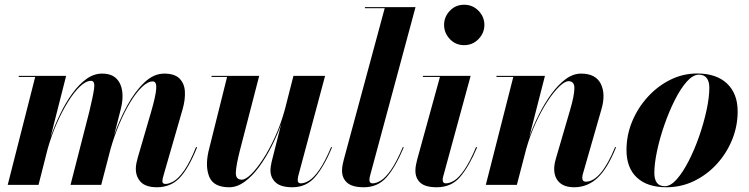

<svg xmlns="http://www.w3.org/2000/svg" viewBox="-20 -780 3161 810"><path d="M407 0H277.5L356.5 -308Q372.5 -374 377 -406.5Q381.5 -439 364 -439Q342.5 -439 317.5 -415.2Q292.5 -391.5 267 -350.5Q241.5 -309.5 219 -258.2Q196.5 -207 181 -151.5L142.5 0H12.5L128.5 -455.5H59V-460H259L193.5 -202Q211 -251.5 234 -299.2Q257 -347 285 -385.5Q313 -424 344.5 -446.8Q376 -469.5 410.5 -469.5Q450 -469.5 470.8 -448.8Q491.5 -428 495.8 -394Q500 -360 489.5 -319.5L461.5 -210Q484.5 -276 517 -335.2Q549.5 -394.5 589 -432Q628.5 -469.5 673 -469.5Q716.5 -469.5 737.2 -448.8Q758 -428 760 -394Q762 -360 750.5 -319.5L670 -40.5Q668 -34.5 666.5 -27.5Q665 -20.5 665 -16Q665 -4 678 -4Q693.5 -4 714 -16.2Q734.5 -28.5 758 -62.2Q781.5 -96 807 -159.5L811.5 -158.5Q775 -68 737.2 -29Q699.5 10 642.5 10Q595.5 10 574.2 -12Q553 -34 553 -68Q553 -79 555.5 -91.8Q558 -104.5 561 -114.5L617.5 -308Q636.5 -373 639 -404.8Q641.5 -436.5 624.5 -436.5Q603.5 -436.5 578.8 -412.8Q554 -389 529.5 -348.5Q505 -308 483.2 -256.5Q461.5 -205 446 -150Z M1073.5 -460 991.5 -143Q976.5 -84 975 -53Q973.5 -22 1000 -22Q1016 -22 1039.8 -45.2Q1063.5 -68.5 1090 -109.2Q1116.5 -150 1140.8 -203.5Q1165 -257 1181.5 -317L1218 -460H1351.5L1238 -36.5Q1236 -28.5 1236 -20Q1236 -6.5 1249 -6.5Q1265.5 -6.5 1285 -18.8Q1304.5 -31 1327.5 -64Q1350.5 -97 1377 -159.5L1381 -158.5Q1346 -75.5 1308.8 -32.8Q1271.5 10 1213.5 10Q1165 10 1143 -10.2Q1121 -30.5 1121 -61.5Q1121 -69 1122.5 -79Q1124 -89 1126 -97.5L1166 -256Q1149 -208.5 1125 -161.2Q1101 -114 1072.5 -75.2Q1044 -36.5 1012 -13.2Q980 10 947 10Q882 10 863.5 -32.8Q845 -75.5 859.5 -141L938 -455.5H872.5V-460Z M1683.5 -158.5Q1648.5 -75.5 1611.2 -32.8Q1574 10 1515 10Q1466.5 10 1444.8 -9Q1423 -28 1423 -60Q1423 -74 1425.8 -86.8Q1428.5 -99.5 1430.5 -107L1603 -745.5H1519.5V-750H1733L1540.5 -36Q1538.5 -28 1538.5 -20.5Q1538.5 -6.5 1552 -6.5Q1568 -6.5 1587.5 -18.8Q1607 -31 1630 -64Q1653 -97 1679.5 -159.5Z M1853.5 -675Q1853.5 -709 1877.8 -734.5Q1902 -760 1938 -760Q1974 -760 1998.8 -734.5Q2023.5 -709 2023.5 -675Q2023.5 -641 1998.8 -615.2Q1974 -589.5 1938 -589.5Q1902 -589.5 1877.8 -615.2Q1853.5 -641 1853.5 -675ZM1993 -158.5Q1957.5 -75.5 1920.5 -32.8Q1883.5 10 1822.5 10Q1774.5 10 1753.5 -9Q1732.5 -28 1732.5 -60Q1732.5 -73 1735.2 -85.8Q1738 -98.5 1740 -107L1836 -455.5H1764V-460H1965.5L1850 -36.5Q1847.5 -29 1847.5 -21Q1847.5 -6.5 1861 -6.5Q1877.5 -6.5 1897 -18.8Q1916.5 -31 1939.2 -64Q1962 -97 1988.5 -159.5Z M2145.5 -455.5H2074.5V-460H2279L2213 -202.5Q2230 -250 2253.8 -297.2Q2277.5 -344.5 2306 -383.5Q2334.5 -422.5 2366.2 -446Q2398 -469.5 2431.5 -469.5Q2493 -469.5 2514.5 -426.5Q2536 -383.5 2517.5 -319.5L2440 -49.5Q2436.5 -39 2436.5 -30.5Q2436.5 -13.5 2451 -13.5Q2515 -13.5 2575 -159.5L2579 -158.5Q2542.5 -68 2500.2 -29Q2458 10 2402.5 10Q2361 10 2339.5 -10.8Q2318 -31.5 2318 -67.5Q2318 -78.5 2320.2 -90.5Q2322.5 -102.5 2325.5 -112L2385.5 -317.5Q2402.5 -375.5 2403.2 -406.5Q2404 -437.5 2378.5 -437.5Q2363 -437.5 2339.5 -415Q2316 -392.5 2290 -352.8Q2264 -313 2240 -261Q2216 -209 2199.5 -150L2160.5 0H2029.5Z M2791.5 10Q2710.5 10 2666.8 -31Q2623 -72 2623 -147Q2623 -210 2647 -267.8Q2671 -325.5 2712.8 -371.2Q2754.5 -417 2808 -443.5Q2861.5 -470 2921 -470Q3002.5 -470 3047.2 -427.5Q3092 -385 3092 -310Q3092 -248 3068.8 -190.8Q3045.5 -133.5 3004.2 -88.2Q2963 -43 2908.5 -16.5Q2854 10 2791.5 10ZM2785 5.5Q2809.5 5.5 2835.5 -24.2Q2861.5 -54 2886 -102Q2910.5 -150 2930 -206.2Q2949.5 -262.5 2961 -316.2Q2972.5 -370 2972.5 -410Q2972.5 -435.5 2961.8 -450.2Q2951 -465 2928 -465Q2903.5 -465 2877.2 -435.5Q2851 -406 2826.8 -357.8Q2802.5 -309.5 2783 -253.5Q2763.5 -197.5 2752 -143.5Q2740.5 -89.5 2740.5 -49.5Q2740.5 -24 2751 -9.2Q2761.5 5.5 2785 5.5Z"/></svg>

Font: Bodoni* 36pt
Style: Bold Italic
Weight: 700
Italic angle: -13°
Version: Version 2.3